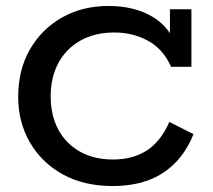

<svg xmlns="http://www.w3.org/2000/svg" viewBox="-20 -614 713 644"><path d="M358 10Q262 10 191 -29Q120 -68 80.5 -136Q41 -204 41 -290Q41 -379 80 -447.5Q119 -516 187.5 -555Q256 -594 344 -594Q431 -594 492 -557.5Q553 -521 577 -447L550 -464V-583H622V-390H554Q527 -450 476 -477.5Q425 -505 364 -505Q298 -505 250 -478Q202 -451 176 -403Q150 -355 150 -291Q150 -227 175.5 -179.5Q201 -132 248 -105.5Q295 -79 359 -79Q425 -79 472 -109Q519 -139 548 -205L629 -164Q595 -79 527.5 -34.5Q460 10 358 10Z"/></svg>

Font: Rokkitt SemiBold Medium
Style: Regular
Weight: 500
Version: Version 3.103